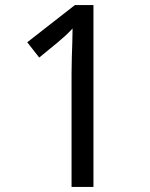

<svg xmlns="http://www.w3.org/2000/svg" viewBox="-20 -734 591 754"><path d="M261 0V-446Q261 -474 262 -506.5Q263 -539 264 -569.5Q265 -600 265 -622Q249 -605 237.5 -594.5Q226 -584 206 -567L134 -508L87 -568L274 -714H347V0Z"/></svg>

Font: hexukorean05
Style: Book
Weight: 400
Designer: Jelle Bosma - Monotype Design Team
Foundry: Monotype Imaging Inc.
Version: Version 2.003